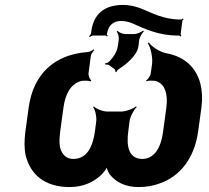

<svg xmlns="http://www.w3.org/2000/svg" viewBox="-20 -748 848 778"><path d="M96 -311 83 -216C78 -179 78 -146 84 -118C103 -42 160 10 262 10C317 10 360 -10 392 -41C401 -50 415 -68 416 -77H412C411 -68 418 -50 425 -41C450 -10 487 10 542 10C572 10 601 5 628 -5C710 -34 768 -107 783 -216L796 -311C801 -348 799 -380 792 -409C775 -473 730 -518 655 -532C628 -537 594 -559 583 -576L579 -573C590 -557 600 -515 596 -487L591 -452C590 -442 580 -426 572 -422L573 -419C580 -422 604 -422 614 -419C650 -406 661 -365 654 -311L641 -216C636 -177 625 -148 611 -131C596 -113 578 -104 557 -104C502 -104 491 -154 500 -218L505 -257C507 -275 523 -304 534 -314L531 -317C520 -307 490 -296 472 -296H415C397 -296 369 -307 360 -317L357 -314C366 -304 372 -275 370 -257L365 -218C357 -158 335 -104 277 -104C256 -104 242 -113 231 -131C220 -148 219 -177 224 -216L237 -311C244 -365 265 -406 306 -419C316 -422 341 -422 347 -418L350 -422C344 -426 337 -442 339 -453L348 -521C349 -529 357 -540 362 -545L359 -548C354 -543 342 -537 334 -537C203 -527 115 -451 96 -311ZM350 -622 349 -613C348 -609 343 -603 341 -601L344 -598C346 -600 353 -604 357 -604H409C411 -604 412 -601 413 -600L417 -603C416 -604 413 -606 413 -609L414 -613C419 -646 440 -663 471 -663C485 -663 500 -660 515 -654C567 -631 622 -604 700 -604H706C708 -604 710 -601 711 -600L715 -603C714 -604 712 -607 712 -610L719 -664C719 -666 723 -669 724 -670L721 -673C720 -672 717 -669 715 -669H710C675 -669 647 -676 621 -685C576 -700 538 -728 478 -728C406 -728 360 -694 350 -622ZM425 -482 444 -468C447 -465 448 -459 448 -456H452C452 -459 458 -466 461 -468C477 -478 494 -491 507 -504C521 -518 538 -538 541 -561L544 -586C546 -597 556 -615 563 -621L560 -624C553 -618 535 -610 523 -610H488C477 -610 461 -617 456 -623L453 -620C458 -614 463 -598 461 -587L458 -564C454 -537 441 -519 425 -501C420 -495 410 -491 405 -491L406 -487C411 -487 421 -486 425 -482Z"/></svg>

Font: Asimov
Style: EdgeIt
Weight: 500
Designer: Google
Version: Version 2.000980: 2014